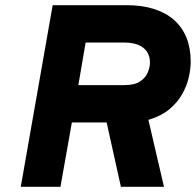

<svg xmlns="http://www.w3.org/2000/svg" viewBox="-20 -720 755 740"><path d="M60 0 183 -700H468Q527.5 -700 573.2 -685.5Q619 -671 650.8 -643Q682.5 -615 698.8 -574.5Q715 -534 715 -482.5Q715 -455.5 707.8 -422.8Q700.5 -390 682.5 -357.8Q664.5 -325.5 632.8 -299Q601 -272.5 552 -258L612 0H446L391 -248H257L213 0ZM282 -392H459Q499.5 -392 520.8 -406.8Q542 -421.5 550 -441.8Q558 -462 558 -479Q558 -502.5 547 -519.8Q536 -537 514 -546.5Q492 -556 458.5 -556H310Z"/></svg>

Font: Overpass Black
Style: Italic
Weight: 900
Italic angle: -10°
Designer: Delve Withrington, Dave Bailey, Thomas Jockin
Foundry: Delve Fonts LLC
Version: Version 4.000